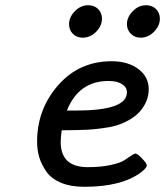

<svg xmlns="http://www.w3.org/2000/svg" viewBox="-20 -714 636 740"><path d="M123 -168Q123 -293 204.1 -385.5Q285.2 -478 410.2 -478Q473.1 -478 513.2 -448Q553.2 -418 553.2 -370.1Q553.2 -323.2 519 -284.2Q502 -265.1 476.6 -251Q451.2 -236.8 427 -230Q402.8 -223.1 369.4 -219Q335.9 -214.8 314.9 -213.9Q293.9 -212.9 261 -212.4Q228 -211.9 217.8 -211.9Q213.9 -182.1 213.9 -167Q213.9 -69.8 317.9 -69.8Q368.7 -69.8 405.8 -77.9Q442.9 -85.9 458.5 -95.9Q474.1 -106 485.6 -114Q497.1 -122.1 502 -122.1Q509.8 -122.1 527.8 -103Q545.9 -84 545.9 -75.9Q545.9 -67.9 524.9 -50.8Q449.7 6.3 304.2 5.9Q252.4 5.9 215.3 -9.5Q178.2 -24.9 159.2 -52Q140.1 -79.1 131.6 -106.9Q123 -134.8 123 -168ZM237.8 -288.1H276.9Q468.8 -288.1 469.2 -357.9Q469.2 -377.9 450.2 -389.9Q431.2 -401.9 397.9 -401.9Q283.7 -401.9 237.8 -288.1ZM246.1 -621.1Q246.1 -647.9 268.6 -670.9Q291 -693.8 319.8 -693.8Q343.8 -693.8 358.4 -679Q373 -664.1 373 -642.1Q373 -614.3 350.6 -591.6Q328.1 -568.8 297.9 -568.8Q275.9 -568.8 261 -583.5Q246.1 -598.1 246.1 -621.1ZM469.2 -621.1Q469.2 -647.9 491.7 -670.9Q514.2 -693.8 543 -693.8Q566.9 -693.8 581.5 -679Q596.2 -664.1 596.2 -642.1Q596.2 -614.3 573.5 -591.6Q550.8 -568.8 522 -568.8Q499 -568.8 484.1 -584Q469.2 -599.1 469.2 -621.1Z"/></svg>

Font: CMU Concrete
Style: BoldItalic
Weight: 700
Italic angle: -14.04°
Version: Version 0.7.0